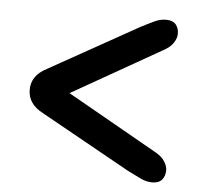

<svg xmlns="http://www.w3.org/2000/svg" viewBox="-42 -634 623 584"><g transform="rotate(5 269.0 -342.0)"><path d="M482.5 -134Q482.5 -116.5 473 -105Q463.5 -93.5 443 -93.5Q425.5 -93.5 408.5 -101.5Q391.5 -109.5 366 -122.5L93.5 -274.5Q47.5 -298.5 47.5 -342Q47.5 -385.5 93.5 -409L365.5 -561Q390.5 -574 407.8 -582Q425 -590 442 -590Q463 -590 472.5 -578.5Q482 -567 481.5 -549.5Q481.5 -537 472.2 -522.8Q463 -508.5 442.5 -497.5L169 -342L443.5 -186.5Q464 -175.5 473.2 -161Q482.5 -146.5 482.5 -134Z"/></g></svg>

Font: Fraunces 9pt Soft
Style: Bold
Weight: 700
Version: Version 1.000;[b76b70a41]